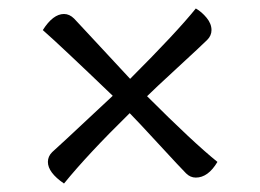

<svg xmlns="http://www.w3.org/2000/svg" viewBox="-20 -479 614 453"><path d="M327 -252Q437 -142 493 -97Q471 -60 442 -60Q429 -60 419 -70Q406 -83 354 -139.5Q302 -196 286 -212Q187 -115 131 -46Q93 -72 93 -97Q93 -110 103 -120Q104 -120 246 -253Q121 -373 81 -408Q105 -446 131 -446Q144 -446 155 -435Q161 -429 182.5 -405.5Q204 -382 235 -349Q266 -316 287 -293Q397 -403 442 -459Q456 -451 467.5 -437Q479 -423 479 -408Q479 -395 469 -385Q456 -372 399.5 -320Q343 -268 327 -252Z"/></svg>

Font: Overlock
Style: Italic
Weight: 400
Designer: Dario Muhafara
Foundry: Dario Manuel Muhafara
Version: Version 1.002